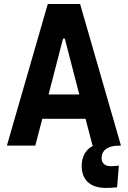

<svg xmlns="http://www.w3.org/2000/svg" viewBox="-20 -713 626 940"><path d="M497.1 207C513.7 207 534.2 206.1 553.2 204.1L562 98.1C547.4 99.6 533.2 100.6 522 100.6C493.7 100.6 477.5 85.9 477.5 61C477.5 22 508.8 0 562.5 0H572.3L372.1 -693.4H213.9L13.7 0H152.8L187 -131.3H398.9L433.1 0H437C400.9 17.1 379.9 52.7 379.9 99.6C379.9 168 422.4 207 497.1 207ZM217.8 -250.5 288.6 -523.9H297.4L368.2 -250.5Z"/></svg>

Font: Cascadia Code
Style: Bold
Weight: 700
Monospace: yes
Designer: Aaron Bell
Foundry: Saja Typeworks
Version: Version 2404.023